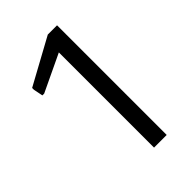

<svg xmlns="http://www.w3.org/2000/svg" viewBox="-173 -911 676 676"><g transform="rotate(-45 165.0 -573.0)"><path d="M181 -774 42 -708H33L26 -743V-752L198 -846H244V-300H181Z"/></g></svg>

Font: Encode Sans Wide
Style: Light
Weight: 300
Designer: Pablo Impallari, Andres Torresi
Foundry: Pablo Impallari, Andres Torresi
Version: Version 1.000; ttfautohint (v1.00) -l 8 -r 50 -G 200 -x 14 -